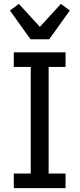

<svg xmlns="http://www.w3.org/2000/svg" viewBox="-20 -967 409 987"><path d="M51 0V-75H138V-623H51V-698H317V-623H230V-75H317V0ZM137 -765 31 -913 77 -947 185 -829 293 -947 339 -913 233 -765Z"/></svg>

Font: IBM Plex Sans Cond Text
Style: Regular
Weight: 450
Width: 3
Designer: Mike Abbink, Paul van der Laan, Pieter van Rosmalen
Foundry: Bold Monday
Version: Version 1.3